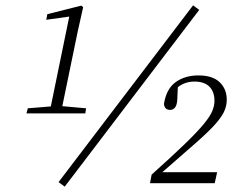

<svg xmlns="http://www.w3.org/2000/svg" viewBox="-20 -685 910 718"><path d="M222 13 199 -4 702 -665 725 -648ZM299 -261H79L84 -280L170 -287L239 -623L153 -611L157 -632L284 -664L291 -658L271 -569L213 -288L302 -280ZM541 0 547 -32Q624 -101 670.5 -146Q717 -191 741 -220Q765 -249 773.5 -269Q782 -289 782 -308Q782 -342 763 -361Q744 -380 707 -380Q672 -380 645 -359L643 -314Q642 -292 634.5 -283Q627 -274 616 -274Q596 -274 593 -296Q602 -353 637 -378Q672 -403 722 -403Q775 -403 801.5 -377.5Q828 -352 828 -312Q828 -288 817 -265.5Q806 -243 779.5 -214.5Q753 -186 706 -145Q659 -104 587 -41H792L783 0Z"/></svg>

Font: Source Serif Pro Light
Style: Italic
Weight: 300
Italic angle: -12°
Designer: Frank Grießhammer
Foundry: Adobe Systems Incorporated
Version: Version 3.001;hotconv 1.0.111;makeotfexe 2.5.65597